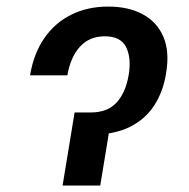

<svg xmlns="http://www.w3.org/2000/svg" viewBox="-20 -573 583 593"><path d="M72.8 -340.3Q84 -407.7 116.9 -455.3Q149.9 -502.9 200.4 -527.8Q251 -552.7 314 -552.7Q377 -552.7 421.1 -528.8Q465.3 -504.9 484.9 -458.7Q504.4 -412.6 492.7 -345.2Q483.9 -290 456.5 -247.6Q429.2 -205.1 381.3 -181.2Q333.5 -157.2 263.2 -157.2H222.7L234.4 -225.6H259.8Q312 -225.6 340.1 -256.3Q368.2 -287.1 377.4 -341.3Q386.2 -393.6 369.6 -427.2Q353 -460.9 303.7 -460.9Q255.9 -460.9 226.8 -428.7Q197.8 -396.5 188 -340.3ZM210.4 -225.6H326.7L289.6 0H173.3Z"/></svg>

Font: Inter 20pt Medium
Style: Italic
Weight: 500
Italic angle: -9.3988°
Version: Version 4.001;git-66647c0bb